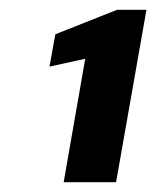

<svg xmlns="http://www.w3.org/2000/svg" viewBox="-20 -724 319 392"><path d="M110 -352 154 -604 81 -588 93 -654 219 -704H279L217 -352Z"/></svg>

Font: DM Sans 12pt ExtraBold
Style: Italic
Weight: 800
Italic angle: -10°
Version: Version 4.004;gftools[0.9.30]